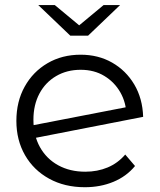

<svg xmlns="http://www.w3.org/2000/svg" viewBox="-20 -751 644 775"><path d="M322.6 4.7Q240.8 4.7 178.4 -29.7Q115.9 -64 81 -124.6Q46.1 -185.3 46.1 -263Q46.1 -341.1 79.6 -401.3Q113 -461.5 171.7 -495.8Q230.3 -530.2 305.7 -530.2Q376.6 -530.2 432.4 -498.4Q488.3 -466.6 521.9 -410.2Q555.5 -353.7 557.8 -279.4L106 -191.2L101.7 -243.2L516.8 -323.6L490.2 -285.8Q489.5 -336.4 465.9 -377.9Q442.3 -419.5 401.2 -444.4Q360.2 -469.3 305.7 -469.3Q249.9 -469.3 206.6 -443.9Q163.3 -418.6 139.1 -373.1Q114.9 -327.6 114.9 -267.7Q114.9 -204.2 141.4 -156.9Q167.9 -109.6 215.1 -83.8Q262.3 -57.9 324.3 -57.9Q373.4 -57.9 414.5 -75.1Q455.6 -92.3 485.5 -127.2L525 -80.9Q490.4 -38.9 437.9 -17.1Q385.4 4.7 322.6 4.7ZM263.8 -607 134.4 -730.6H201.1L327.6 -625.5H271.7L398.2 -730.6H464.8L335.5 -607Z"/></svg>

Font: Montserrat Alternates Thin
Style: Regular
Weight: 100
Designer: Julieta Ulanovsky
Foundry: Julieta Ulanovsky
Version: Version 9.000